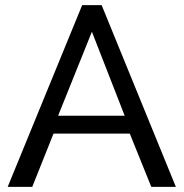

<svg xmlns="http://www.w3.org/2000/svg" viewBox="-20 -730 717 750"><path d="M301 -710H377L667 0H571L487 -208H189L106 0H10ZM467 -278 339 -606 207 -278Z"/></svg>

Font: IngvarSans
Style: Regular
Weight: 500
Version: Version 3.000